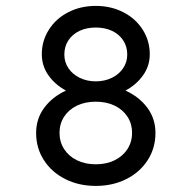

<svg xmlns="http://www.w3.org/2000/svg" viewBox="-20 -610 640 641"><path d="M480 -429.2Q480 -389.6 457.5 -358.4Q435.1 -327.1 398.9 -307.6Q444.3 -287.1 471.7 -250.5Q499 -213.9 499 -166Q499 -115.7 473.1 -75.4Q447.3 -35.2 401.9 -12.2Q356.4 10.7 299.8 10.7Q243.2 10.7 197.8 -12.2Q152.3 -35.2 126.5 -75.4Q100.6 -115.7 100.6 -166Q100.6 -213.9 127.9 -250.5Q155.3 -287.1 200.2 -307.6Q164.1 -327.1 141.8 -358.4Q119.6 -389.6 119.6 -429.2Q119.6 -473.6 143.1 -510.7Q166.5 -547.9 207.8 -569.1Q249 -590.3 299.8 -590.3Q350.6 -590.3 391.8 -569.1Q433.1 -547.9 456.5 -510.7Q480 -473.6 480 -429.2ZM194.8 -427.7Q194.8 -402.8 208.5 -382.3Q222.2 -361.8 246.3 -350.1Q270.5 -338.4 299.8 -338.4Q329.1 -338.4 353.3 -350.1Q377.4 -361.8 391.1 -382.3Q404.8 -402.8 404.8 -427.7Q404.8 -455.1 391.1 -475.6Q377.4 -496.1 353.8 -507.1Q330.1 -518.1 299.8 -518.1Q269.5 -518.1 245.8 -507.1Q222.2 -496.1 208.5 -475.6Q194.8 -455.1 194.8 -427.7ZM178.7 -166.5Q178.7 -136.2 194.1 -112.3Q209.5 -88.4 236.8 -75Q264.2 -61.5 299.8 -61.5Q335.4 -61.5 362.8 -75Q390.1 -88.4 405.5 -112.3Q420.9 -136.2 420.9 -166.5Q420.9 -196.8 405.5 -220.5Q390.1 -244.1 362.8 -257.3Q335.4 -270.5 299.8 -270.5Q264.2 -270.5 236.8 -257.3Q209.5 -244.1 194.1 -220.5Q178.7 -196.8 178.7 -166.5Z"/></svg>

Font: Courier Prime
Style: Regular
Weight: 400
Designer: Alan Dague-Greene, Quote-Unquote Apps
Foundry: Quote-Unquote Apps
Version: Version 3.018